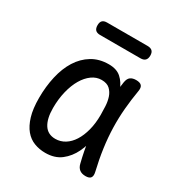

<svg xmlns="http://www.w3.org/2000/svg" viewBox="-176 -872 952 1008"><g transform="rotate(30 300.0 -367.5)"><path d="M242 10Q206 10 174.5 -2Q143 -14 120 -41.5Q97 -69 83.5 -113.5Q70 -158 70 -224Q70 -293 84 -354.5Q98 -416 126.5 -461.5Q155 -507 198.5 -533.5Q242 -560 300 -560Q348 -560 375 -535.5Q402 -511 415.5 -473.5Q429 -436 432 -391.5Q435 -347 435 -308Q435 -253 426.5 -196.5Q418 -140 396 -94Q374 -48 336.5 -19Q299 10 242 10ZM251 -80Q282 -80 308.5 -96.5Q335 -113 354 -143Q373 -173 384 -215Q395 -257 395 -308Q395 -332 393.5 -360.5Q392 -389 384 -413Q376 -437 358.5 -453.5Q341 -470 308 -470Q277 -470 250 -450.5Q223 -431 203 -397Q183 -363 171.5 -316Q160 -269 160 -215Q160 -151 182.5 -115.5Q205 -80 251 -80ZM414 -516Q418 -541 431 -550.5Q444 -560 465 -560Q489 -560 498.5 -549.5Q508 -539 504 -516Q494 -457 489 -399.5Q484 -342 485.5 -283.5Q487 -225 495.5 -163.5Q504 -102 520 -34Q525 -12 517 -1Q509 10 486 10Q463 10 449 -1Q435 -12 430 -34Q413 -102 405 -163.5Q397 -225 396 -283.5Q395 -342 400 -399.5Q405 -457 414 -516ZM182 -670Q163 -670 154 -679.5Q145 -689 145 -708Q145 -727 154 -736Q163 -745 182 -745H427Q446 -745 455.5 -736Q465 -727 465 -708Q465 -689 455.5 -679.5Q446 -670 427 -670Z"/></g></svg>

Font: Maple Mono
Style: Regular
Weight: 400
Monospace: yes
Designer: subframe7536
Version: Version 7.300